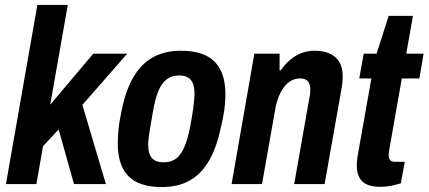

<svg xmlns="http://www.w3.org/2000/svg" viewBox="-20 -744 1732 776"><path d="M4 0 131 -724H254L183 -321L357 -527H494L313 -320L408 0H279L217 -221L154 -153L127 0Z M635 12Q575 12 535.5 -6.5Q496 -25 476 -64.5Q456 -104 456 -165Q456 -191 459 -221.5Q462 -252 469 -284Q485 -372 517 -428.5Q549 -485 597.5 -512Q646 -539 711 -539Q770 -539 810 -520.5Q850 -502 870.5 -462.5Q891 -423 891 -362Q891 -331 886.5 -298.5Q882 -266 873 -231Q856 -148 824.5 -94Q793 -40 746 -14Q699 12 635 12ZM642 -88Q671 -88 691 -102.5Q711 -117 725 -149.5Q739 -182 749 -234Q757 -278 760.5 -303Q764 -328 765 -341.5Q766 -355 766 -365Q766 -391 759.5 -407Q753 -423 739.5 -431Q726 -439 704 -439Q675 -439 654.5 -424Q634 -409 620.5 -377Q607 -345 598 -292Q590 -248 586 -222.5Q582 -197 580.5 -183.5Q579 -170 579 -160Q579 -135 585.5 -119Q592 -103 606 -95.5Q620 -88 642 -88Z M916 0 1008 -527H1110V-460H1115Q1132 -485 1153 -502.5Q1174 -520 1198.5 -529.5Q1223 -539 1251 -539Q1287 -539 1312.5 -527.5Q1338 -516 1351.5 -493.5Q1365 -471 1365 -436Q1365 -423 1363.5 -408.5Q1362 -394 1359 -378L1292 0H1169L1231 -352Q1233 -360 1233.5 -367.5Q1234 -375 1234 -383Q1234 -398 1229.5 -407.5Q1225 -417 1216 -422Q1207 -427 1192 -427Q1174 -427 1158 -418.5Q1142 -410 1129 -393.5Q1116 -377 1106.5 -353.5Q1097 -330 1092 -300L1039 0Z M1516 11Q1482 11 1461.5 1Q1441 -9 1431.5 -28.5Q1422 -48 1422 -76Q1422 -84 1423 -94.5Q1424 -105 1426 -117L1481 -427H1432L1450 -527H1502L1551 -680H1649L1622 -527H1692L1675 -427H1604L1553 -137Q1552 -133 1551.5 -125.5Q1551 -118 1551 -116Q1551 -103 1557 -96.5Q1563 -90 1577 -90H1616L1600 -3Q1587 1 1572 4.5Q1557 8 1543 9.5Q1529 11 1516 11Z"/></svg>

Font: Archivo Condensed
Style: Bold Italic
Weight: 700
Width: 3
Italic angle: -10°
Designer: Hector Gatti
Foundry: Omnibus-Type
Version: Version 2.001